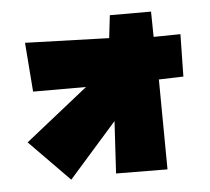

<svg xmlns="http://www.w3.org/2000/svg" viewBox="-39 -465 553 506"><g transform="rotate(-5 237.5 -211.5)"><path d="M40 -370 262 -363 269 -423H378L379 -356L450 -357L448 -245L383 -243L385 -5L249 -6L257 -144L130 0L24 -108L190 -240H50Z"/></g></svg>

Font: Super Mario
Style: Regular
Weight: 400
Version: Version 1.0